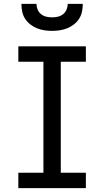

<svg xmlns="http://www.w3.org/2000/svg" viewBox="-20 -975 540 995"><path d="M75 0V-80H205V-655H75V-735H425V-655H295V-80H425V0ZM250 -815Q230 -815 210 -818Q190 -821 171.5 -828.5Q153 -836 137 -848.5Q121 -861 110 -878Q99 -895 95 -915Q91 -935 91 -955H169Q169 -940 175 -925.5Q181 -911 193 -901.5Q205 -892 220 -888.5Q235 -885 250 -885Q265 -885 280 -888.5Q295 -892 307 -901.5Q319 -911 325 -925.5Q331 -940 331 -955H409Q409 -935 405 -915Q401 -895 390 -878Q379 -861 363 -848.5Q347 -836 328.5 -828.5Q310 -821 290 -818Q270 -815 250 -815Z"/></svg>

Font: Iosevka Medium
Style: Regular
Weight: 500
Monospace: yes
Designer: Belleve Invis
Foundry: Belleve Invis
Version: Version 32.5.0; ttfautohint (v1.8.4)